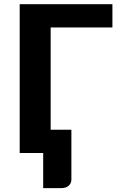

<svg xmlns="http://www.w3.org/2000/svg" viewBox="-20 -746 584 936"><path d="M227 -612V-113.5H328V129Q328 148 314.8 159.5Q301.5 171 280.5 171H190.5V0H76V-725.5H528V-612Z"/></svg>

Font: Lato 2
Style: Regular
Weight: 800
Designer: Lukasz Dziedzic with Adam Twardoch and Botio Nikoltchev
Foundry: tyPoland Lukasz Dziedzic
Version: Version 2.015; 2015-08-06; http://www.latofonts.com/